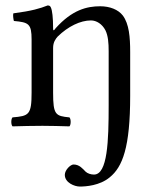

<svg xmlns="http://www.w3.org/2000/svg" viewBox="-20 -462 568 705"><path d="M175 -358C175 -398 171.7 -423.7 167 -434C164.9 -438.6 163 -442 155 -442C127 -431 98 -422 29 -413C27 -407 29 -391 31 -385C85 -380 96 -375 96 -317V-122C96 -40 86 -36 26 -31C20 -25 20 -4 26 2C67 1 93 0 136 0C175 0 193 1 235 2C241 -4 241 -25 235 -31C184 -36 175 -40 175 -122V-286C175 -307 184 -319 192 -328C230 -365 275 -387 314 -387C334 -387 355 -374 367 -351C377 -331 379 -304 379 -274V-76C379 56 375 179 325 179C314 179 301 175 294 168C284 158 272 142 250 142C239 142 218 162 218 180C218 209 254 223 273 223C294 223 346 220 383 189C430 151 458 79 458 -110V-271C458 -326 454 -374 431 -405C414 -427 383 -439 348 -439C299 -439 245 -426 184 -358C181 -354 175 -344 175 -358Z"/></svg>

Font: Libertinus Serif
Style: Regular
Weight: 400
Designer: Philipp H. Poll
Foundry: Khaled Hosny
Version: Version 6.2